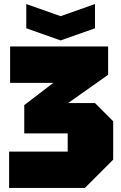

<svg xmlns="http://www.w3.org/2000/svg" viewBox="-20 -930 600 950"><path d="M400 0H25V-180H315V-270H100V-410L244 -520H30V-700H515V-560L317 -420H450L540 -330V-140ZM450 -910V-790L280 -730L110 -790V-910L280 -850Z"/></svg>

Font: Tektur SemiCondensed Black
Style: Regular
Weight: 900
Width: 4
Designer: Adam Jagosz
Foundry: Adam Jagosz
Version: Version 1.005;gftools[0.9.30]